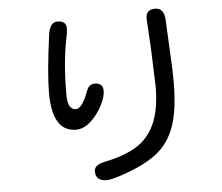

<svg xmlns="http://www.w3.org/2000/svg" viewBox="-56 -822 1112 960"><g transform="rotate(-5 500.0 -341.5)"><path d="M385.7 25.4Q385.7 -5.9 441.4 -17.6Q538.1 -37.1 599.6 -74.7Q661.1 -112.3 693.4 -184.1Q725.6 -255.9 725.6 -372.1L718.8 -560.5L710 -711.9Q710 -757.8 756.8 -757.8Q803.7 -757.8 804.7 -690.4L816.4 -449.2L817.4 -384.8Q817.4 -246.1 788.1 -162.6Q758.8 -79.1 693.8 -29.3Q628.9 20.5 512.7 58.6Q462.9 75.2 441.4 75.2Q385.7 75.2 385.7 25.4ZM191.4 -385.7Q191.4 -477.5 216.8 -668.9Q224.6 -736.3 263.7 -736.3Q308.6 -736.3 308.6 -700.2Q308.6 -679.7 301.8 -648.4Q277.3 -529.3 277.3 -367.2Q277.3 -292 319.3 -292Q350.6 -292 382.8 -379.9Q394.5 -411.1 423.8 -411.1Q464.8 -411.1 464.8 -370.1Q464.8 -340.8 442.4 -297.4Q419.9 -253.9 384.8 -221.7Q349.6 -189.5 310.5 -189.5Q191.4 -189.5 191.4 -385.7Z"/></g></svg>

Font: jf-openhuninn-2.1
Style: Regular
Weight: 400
Designer: [Kosugi Maru]
Designed by MOTOYA      

[Varela Round]
Joe Prince (Latin component); Avraham Cornfeld (Hebrew component)
Foundry: justfont Co., Ltd.
Version: 2.1